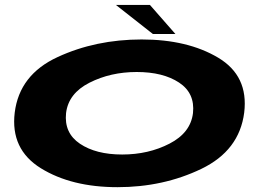

<svg xmlns="http://www.w3.org/2000/svg" viewBox="-20 -752 1080 776"><path d="M455 4.5Q640 4.5 793.8 -69.5Q947.5 -143.5 967 -297Q985 -445.5 861.5 -519Q738 -592.5 552.5 -592.5Q366.5 -592.5 212.5 -521.2Q58.5 -450 39.5 -297Q21.5 -148.5 145.2 -72Q269 4.5 455 4.5ZM474 -127.5Q368 -127.5 303.2 -171Q238.5 -214.5 247 -295Q256.5 -374.5 341.8 -417.8Q427 -461 532.5 -461Q639 -461 703.8 -418.2Q768.5 -375.5 760 -295Q750.5 -215.5 665.2 -171.5Q580 -127.5 474 -127.5ZM598 -614.5H689L586 -732H448.5Z"/></svg>

Font: Anybody ExtraExpanded
Style: Bold Italic
Weight: 700
Width: 8
Italic angle: -10°
Version: Version 1.113;gftools[0.9.25]